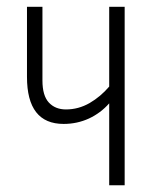

<svg xmlns="http://www.w3.org/2000/svg" viewBox="-20 -550 461 570"><path d="M106 -529.8V-311Q106 -266.1 125 -245.6Q144 -225.1 175.8 -225.1Q212.9 -225.1 246.1 -244.1Q278.8 -263.2 304.2 -293V-529.8H350.1V0H304.2V-243.2Q278.8 -214.4 244.1 -198.2Q209 -182.1 168.9 -182.1Q60.1 -182.1 60.1 -321.8V-529.8Z"/></svg>

Font: Germano
Style: Regular
Weight: 300
Width: 3
Foundry: Ascender Corporation
Version: Version 1.10; ttfautohint (v1.5)